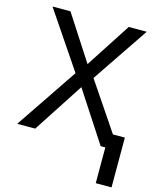

<svg xmlns="http://www.w3.org/2000/svg" viewBox="-125 -747 851 1033"><g transform="rotate(15 300.0 -230.0)"><path d="M299.8 -408.2 462.4 -658.7H562.5L350.1 -344.2L529.8 -78.1H596.2V199.2H508.3V0H482.4L299.8 -279.8L117.7 0H17.6L250 -344.2L37.6 -658.7H137.7Z"/></g></svg>

Font: Cousine
Style: Regular
Weight: 400
Monospace: yes
Designer: Steve Matteson
Foundry: Monotype Imaging Inc.
Version: Version 1.21